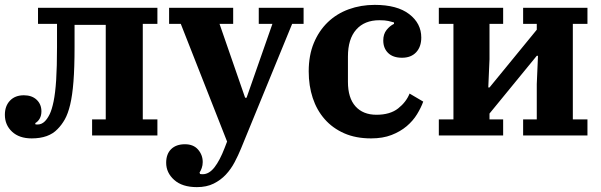

<svg xmlns="http://www.w3.org/2000/svg" viewBox="-30 -556 2468 788"><path d="M100 12Q49 12 19.5 -15.5Q-10 -43 -10 -85Q-10 -121 11 -143Q32 -165 68 -165Q101 -165 120.5 -146.5Q140 -128 140 -99Q140 -82 133 -69.5Q126 -57 115 -51V-46Q118 -45 124 -45Q141 -45 154 -58Q165 -69 174 -87.5Q183 -106 190 -140Q197 -174 200.5 -227.5Q204 -281 204 -363V-458H126V-524H616V-458H556V-66H616V0H348V-66H404V-454H276V-364Q276 -278 271.5 -221Q267 -164 258 -126.5Q249 -89 236 -66Q223 -43 206 -26Q170 12 100 12Z M778 212Q718 212 685 182.5Q652 153 652 112Q652 76 672.5 56Q693 36 729 36Q764 36 783 58Q802 80 802 109Q802 122 798 133.5Q794 145 789 152L791 158Q795 159 802 159Q828 159 850 131Q872 103 892 51L902 25L712 -458H664V-524H927V-458H871L976 -155H982L1088 -458H1032V-524H1216V-458H1169L959 54Q948 81 933 109.5Q918 138 897 160.5Q876 183 847 197.5Q818 212 778 212Z M1493 12Q1430 12 1382.5 -9Q1335 -30 1302.5 -67Q1270 -104 1253.5 -154Q1237 -204 1237 -263Q1237 -329 1258 -379.5Q1279 -430 1315.5 -465Q1352 -500 1401.5 -518Q1451 -536 1508 -536Q1600 -536 1649.5 -498Q1699 -460 1699 -402Q1699 -364 1678 -341.5Q1657 -319 1620 -319Q1583 -319 1563 -338.5Q1543 -358 1543 -390Q1543 -416 1556.5 -433Q1570 -450 1587 -458V-464Q1577 -467 1563.5 -470Q1550 -473 1527 -473Q1466 -473 1432 -434.5Q1398 -396 1398 -324V-220Q1398 -154 1429 -119.5Q1460 -85 1515 -85Q1571 -85 1604 -111Q1637 -137 1651 -172L1707 -139Q1698 -114 1681.5 -87Q1665 -60 1639 -38Q1613 -16 1577 -2Q1541 12 1493 12Z M1771 -66H1831V-458H1771V-524H2035V-458H1979V-313L1974 -197H1979L2173 -434V-458H2117V-524H2381V-458H2321V-66H2381V0H2117V-66H2173V-211L2178 -327H2173L1979 -90V-66H2035V0H1771Z"/></svg>

Font: IBM Plex Serif
Style: Bold
Weight: 700
Designer: Mike Abbink, Paul van der Laan, Pieter van Rosmalen
Foundry: Bold Monday
Version: Version 2.008